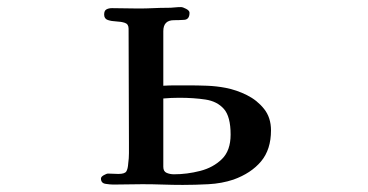

<svg xmlns="http://www.w3.org/2000/svg" viewBox="-20 -523 1040 542"><path d="M631 -143Q631 -194 612 -215.5Q593 -237 560 -242Q527 -247 486 -247Q475 -247 463.5 -246.5Q452 -246 441 -245V-52Q441 -39 450.5 -35Q460 -31 471 -31Q508 -31 545 -40.5Q582 -50 606.5 -74Q631 -98 631 -143ZM745 -155Q745 -101 717 -67.5Q689 -34 639 -16Q606 -5 568.5 -3Q531 -1 496 -1Q468 -1 439.5 -2Q411 -3 382 -3Q362 -3 341 -2.5Q320 -2 300 -2Q291 -2 278 -4Q265 -6 265 -19Q265 -24 273 -28.5Q281 -33 285 -33Q293 -33 300 -32.5Q307 -32 314 -32Q332 -32 336.5 -39Q341 -46 342 -62Q344 -76 344 -90.5Q344 -105 344 -119Q344 -200 343.5 -280.5Q343 -361 343 -442Q343 -455 332.5 -458.5Q322 -462 308.5 -462.5Q295 -463 284.5 -466.5Q274 -470 274 -482Q274 -493 280.5 -496.5Q287 -500 296 -500Q315 -500 333.5 -499.5Q352 -499 371 -499Q392 -499 412.5 -500Q433 -501 454 -501Q463 -501 472.5 -502Q482 -503 491 -503Q496 -503 505.5 -498Q515 -493 515 -487Q515 -468 500 -467Q485 -466 471 -466Q441 -466 441 -435V-281Q458 -282 476 -282Q494 -282 511 -282Q537 -282 564 -281Q591 -280 617 -275Q648 -269 677 -254.5Q706 -240 725.5 -215.5Q745 -191 745 -155Z"/></svg>

Font: Kaisei Opti
Style: Bold
Weight: 700
Designer: Font-Kai, 金井和夫
Foundry: KAZUO KANAI
Version: Version 5.003